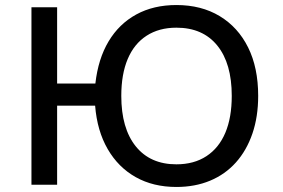

<svg xmlns="http://www.w3.org/2000/svg" viewBox="-20 -734 1123 763"><path d="M681 9Q589 9 519.5 -30Q450 -69 408 -141.5Q366 -214 358 -314H207V0H105V-705H207V-402H359Q370 -500 411.5 -569.5Q453 -639 521.5 -676.5Q590 -714 681 -714Q780 -714 853 -670Q926 -626 966 -545.5Q1006 -465 1006 -353Q1006 -270 983 -203Q960 -136 917.5 -88.5Q875 -41 815 -16Q755 9 681 9ZM681 -81Q751 -81 800.5 -113.5Q850 -146 875.5 -206.5Q901 -267 901 -353Q901 -482 843.5 -553Q786 -624 681 -624Q612 -624 562.5 -592Q513 -560 487.5 -499.5Q462 -439 462 -353Q462 -224 519.5 -152.5Q577 -81 681 -81Z"/></svg>

Font: Nunito Sans 7pt Medium
Style: Regular
Weight: 500
Designer: Vernon Adams
Foundry: Vernon Adams
Version: Version 3.101;gftools[0.9.27]